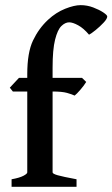

<svg xmlns="http://www.w3.org/2000/svg" viewBox="-20 -716 431 736"><path d="M391.1 -652.8Q391.1 -644 377.2 -629.2Q363.3 -614.3 346.7 -600.8Q330.1 -587.4 321.3 -583Q300.3 -607.9 279.5 -619.1Q258.8 -630.4 245.1 -630.4Q230 -630.4 215.3 -616.2Q200.7 -602.1 191.2 -564.2Q181.6 -526.4 181.6 -456.1V-417.5H294.4L310.5 -401.9Q301.8 -387.7 287.8 -371.6Q273.9 -355.5 266.1 -349.6Q255.9 -354.5 236.8 -359.9Q217.8 -365.2 181.6 -365.2V-55.2Q181.6 -49.8 201.2 -44.2Q220.7 -38.6 273.4 -28.8V0H24.4V-28.8Q54.7 -34.2 69.6 -42Q84.5 -49.8 84.5 -55.2V-365.2H29.3L17.6 -379.9L52.7 -417.5H84.5V-431.6Q84.5 -514.2 106.4 -560.5Q128.4 -606.9 164.1 -640.1Q194.8 -668.5 229.7 -682.4Q264.6 -696.3 289.1 -696.3Q314 -696.3 337.2 -687.5Q360.4 -678.7 375.7 -668.5Q391.1 -658.2 391.1 -652.8Z"/></svg>

Font: Dai Banna SIL Medium
Style: Regular
Weight: 500
Designer: Victor Gaultney
Foundry: SIL International
Version: Version 4.000